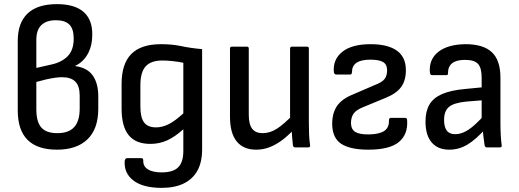

<svg xmlns="http://www.w3.org/2000/svg" viewBox="-20 -714 2512 930"><path d="M256 11Q161 11 113.5 -36.5Q66 -84 66 -179V-516Q66 -603 113.5 -648.5Q161 -694 256 -694Q341 -694 384 -657Q427 -620 427 -548Q427 -492 405 -452.5Q383 -413 344 -395V-394Q403 -386 429.5 -348Q456 -310 456 -247V-187Q456 -90 404 -39.5Q352 11 256 11ZM258 -69Q313 -69 339.5 -98.5Q366 -128 366 -188V-251Q366 -297 345 -318.5Q324 -340 280 -340Q264 -340 244 -337Q224 -334 202 -329Q180 -324 156 -317V-185Q156 -124 180 -96.5Q204 -69 258 -69ZM156 -385 231 -402Q280 -413 308.5 -442.5Q337 -472 337 -527Q337 -574 316 -595Q295 -616 251 -616Q205 -616 180.5 -592.5Q156 -569 156 -521Z M763 196Q673 196 626.5 160.5Q580 125 584 66Q586 52 596 52H665Q674 52 674 64Q673 92 696.5 106.5Q720 121 763 121Q819 121 843.5 96Q868 71 868 17V-21Q868 -38 868 -54.5Q868 -71 868 -87H867Q827 -51 789.5 -34Q752 -17 708 -17Q638 -17 603.5 -59Q569 -101 569 -188V-308Q569 -405 616 -452.5Q663 -500 760 -500Q814 -500 858.5 -490.5Q903 -481 959 -476V9Q959 72 936 113Q913 154 869.5 175Q826 196 763 196ZM736 -97Q766 -97 797 -112.5Q828 -128 868 -165V-410Q844 -415 816.5 -418Q789 -421 767 -421Q711 -421 685.5 -392.5Q660 -364 660 -302V-198Q660 -145 678 -121Q696 -97 736 -97Z M1221 11Q1159 11 1126.5 -29Q1094 -69 1094 -149V-479Q1094 -488 1104 -488H1176Q1185 -488 1185 -479V-158Q1185 -112 1201.5 -90.5Q1218 -69 1252 -69Q1288 -69 1322 -91Q1356 -113 1401 -160L1404 -88Q1375 -56 1345 -34Q1315 -12 1284.5 -0.5Q1254 11 1221 11ZM1411 0Q1401 0 1399 -9Q1397 -29 1395 -50.5Q1393 -72 1392 -93L1385 -131V-479Q1385 -488 1395 -488H1467Q1476 -488 1476 -479V-122Q1476 -93 1477 -65Q1478 -37 1482 -11Q1484 0 1472 0Z M1764 11Q1677 11 1633.5 -17Q1590 -45 1589 -113Q1589 -166 1612 -200Q1635 -234 1686 -255L1795 -302Q1830 -315 1842.5 -331Q1855 -347 1855 -373Q1855 -402 1835.5 -413.5Q1816 -425 1774 -425Q1729 -425 1707 -410Q1685 -395 1685 -366Q1685 -353 1676 -353H1608Q1599 -353 1597 -366Q1592 -426 1638 -463Q1684 -500 1775 -500Q1858 -500 1902 -469Q1946 -438 1946 -374Q1946 -324 1923 -292.5Q1900 -261 1848 -240L1739 -195Q1706 -182 1693 -164Q1680 -146 1680 -117Q1681 -86 1702.5 -74Q1724 -62 1769 -63Q1818 -64 1841.5 -80Q1865 -96 1864 -130Q1864 -143 1873 -143H1942Q1947 -143 1949 -141Q1951 -139 1952 -131Q1957 -64 1912.5 -26.5Q1868 11 1764 11Z M2338 0Q2329 0 2327 -12Q2325 -24 2322 -49.5Q2319 -75 2318 -97L2313 -128V-338Q2313 -386 2295 -405Q2277 -424 2232 -424Q2150 -424 2150 -360Q2151 -350 2142 -350H2073Q2063 -350 2062 -366Q2058 -428 2104 -463.5Q2150 -499 2235 -500Q2321 -500 2362.5 -461Q2404 -422 2404 -338V-121Q2404 -87 2405.5 -59.5Q2407 -32 2410 -11Q2412 0 2401 0ZM2156 11Q2101 11 2071 -24Q2041 -59 2041 -125Q2041 -175 2060 -207.5Q2079 -240 2121.5 -258.5Q2164 -277 2233 -283L2326 -292V-229L2239 -222Q2178 -216 2154.5 -196Q2131 -176 2131 -133Q2131 -99 2144 -81.5Q2157 -64 2185 -64Q2216 -64 2249 -85.5Q2282 -107 2330 -161L2333 -92Q2285 -38 2244 -13.5Q2203 11 2156 11Z"/></svg>

Font: Sofia Sans Semi Condensed Medium
Style: Regular
Weight: 500
Designer: Botio Nikoltchev, Ani Petrova
Foundry: lettersoup
Version: Version 4.100